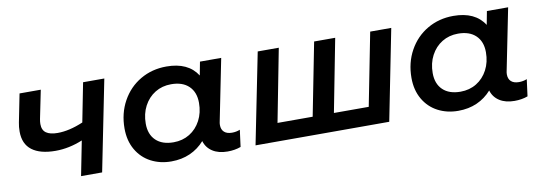

<svg xmlns="http://www.w3.org/2000/svg" viewBox="-48 -823 3138 1113"><g transform="rotate(-10 1521.5 -266.5)"><path d="M589 -534 482 0H358L398 -203Q318 -170 239 -170Q148 -170 100 -206.5Q52 -243 52 -316Q52 -344 57 -368L90 -534H215L181 -367Q178 -351 178 -338Q178 -302 201 -286Q224 -270 268 -270Q337 -270 419 -305L464 -534Z M1311 -105 1298 -6Q1263 7 1220 7Q1167 7 1132 -15.5Q1097 -38 1085 -78Q1049 -37 999.5 -15Q950 7 889 7Q823 7 769.5 -21Q716 -49 685 -102.5Q654 -156 654 -228Q654 -317 693.5 -388.5Q733 -460 801.5 -500Q870 -540 955 -540Q1083 -540 1137 -455L1152 -534H1277L1205 -175Q1202 -163 1202 -152Q1202 -125 1218 -110.5Q1234 -96 1264 -96Q1289 -96 1311 -105ZM1105 -300Q1105 -363 1068 -398.5Q1031 -434 964 -434Q911 -434 869.5 -408.5Q828 -383 804 -337.5Q780 -292 780 -234Q780 -171 817 -135.5Q854 -100 921 -100Q974 -100 1015.5 -125.5Q1057 -151 1081 -196.5Q1105 -242 1105 -300Z M2278 -534 2172 0H1385L1492 -534H1616L1533 -106H1740L1824 -534H1948L1865 -106H2070L2154 -534Z M3000 -105 2987 -6Q2952 7 2909 7Q2856 7 2821 -15.5Q2786 -38 2774 -78Q2738 -37 2688.5 -15Q2639 7 2578 7Q2512 7 2458.5 -21Q2405 -49 2374 -102.5Q2343 -156 2343 -228Q2343 -317 2382.5 -388.5Q2422 -460 2490.5 -500Q2559 -540 2644 -540Q2772 -540 2826 -455L2841 -534H2966L2894 -175Q2891 -163 2891 -152Q2891 -125 2907 -110.5Q2923 -96 2953 -96Q2978 -96 3000 -105ZM2794 -300Q2794 -363 2757 -398.5Q2720 -434 2653 -434Q2600 -434 2558.5 -408.5Q2517 -383 2493 -337.5Q2469 -292 2469 -234Q2469 -171 2506 -135.5Q2543 -100 2610 -100Q2663 -100 2704.5 -125.5Q2746 -151 2770 -196.5Q2794 -242 2794 -300Z"/></g></svg>

Font: Montserrat Alternates SemiBold
Style: Italic
Weight: 600
Italic angle: -11.3°
Designer: Julieta Ulanovsky
Foundry: Julieta Ulanovsky
Version: Version 7.200